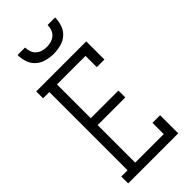

<svg xmlns="http://www.w3.org/2000/svg" viewBox="-293 -1020 1085 1085"><g transform="rotate(-45 250.0 -477.5)"><path d="M29 0V-55H79V-680H29V-735H429V-590H368V-680H140V-410H361V-355H140V-55H368V-145H429V0ZM250 -815Q221 -815 192 -822.5Q163 -830 141 -849.5Q119 -869 109.5 -897.5Q100 -926 100 -955H160Q160 -937 166 -920Q172 -903 185 -891.5Q198 -880 215 -875Q232 -870 250 -870Q268 -870 285 -875Q302 -880 315 -891.5Q328 -903 334 -920Q340 -937 340 -955H400Q400 -926 390.5 -897.5Q381 -869 359 -849.5Q337 -830 308 -822.5Q279 -815 250 -815Z"/></g></svg>

Font: Iosevka Curly Slab Light
Style: Regular
Weight: 300
Monospace: yes
Designer: Belleve Invis
Foundry: Belleve Invis
Version: Version 22.1.2; ttfautohint (v1.8.4)